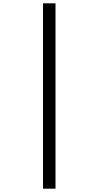

<svg xmlns="http://www.w3.org/2000/svg" viewBox="-20 -906 591 1152"><path d="M238 -886V226H313V-886Z"/></svg>

Font: Noto Sans Kannada UI ExtraCondensed
Style: Regular
Weight: 400
Width: 2
Designer: Jelle Bosma - Monotype Design Team
Foundry: Monotype Imaging Inc.
Version: Version 2.005